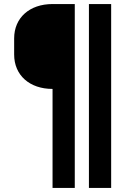

<svg xmlns="http://www.w3.org/2000/svg" viewBox="-20 -750 640 950"><path d="M350 180V-730H240C126 -730 50 -662 50 -560V-480C50 -378 126 -310 240 -310V180ZM530 180V-730H420V180Z"/></svg>

Font: Tekne LDO ExtraBold
Style: Regular
Weight: 800
Monospace: yes
Designer: Alessio Laiso, Mario Rullo, Paolo Rosset
Foundry: Alessio Laiso
Version: Version 1.000;hotconv 1.0.109;makeotfexe 2.5.65596